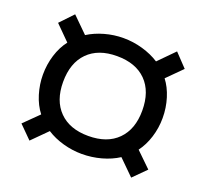

<svg xmlns="http://www.w3.org/2000/svg" viewBox="-105 -750 894 832"><g transform="rotate(20 342.5 -334.0)"><path d="M50 -101 117 -167Q92 -199 78.5 -243Q65 -287 65 -332Q65 -379 78.5 -422.5Q92 -466 117 -498L50 -565L107 -625L178 -555Q211 -576 253.5 -588Q296 -600 340 -600Q385 -600 428.5 -587.5Q472 -575 506 -553L577 -625L634 -565L566 -497Q590 -466 603.5 -422.5Q617 -379 617 -332Q617 -286 603.5 -243Q590 -200 566 -168L635 -101L577 -43L507 -112Q473 -90 429.5 -78Q386 -66 340 -66Q297 -66 254 -78Q211 -90 177 -112L108 -43ZM523 -332Q523 -420 475 -468.5Q427 -517 340 -517Q254 -517 206 -468.5Q158 -420 158 -332Q158 -246 206 -197.5Q254 -149 340 -149Q427 -149 475 -197.5Q523 -246 523 -332Z"/></g></svg>

Font: Bai Jamjuree Medium
Style: Regular
Weight: 500
Version: Version 1.000; ttfautohint (v1.6)